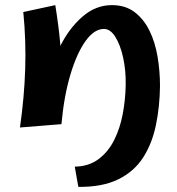

<svg xmlns="http://www.w3.org/2000/svg" viewBox="-20 -486 692 750"><path d="M58 12Q75 -107 78.5 -217.5Q82 -328 71 -439L196 -466Q203 -422 208 -383Q213 -344 216 -307Q249 -374 301 -420Q353 -466 417 -466Q470 -466 506 -438.5Q542 -411 564 -366Q586 -321 595.5 -264.5Q605 -208 605 -150Q604 -69 589 3Q574 75 539 129.5Q504 184 442 214.5Q380 245 286 244L272 165Q327 164 365 135.5Q403 107 426 61Q449 15 459.5 -41Q470 -97 471 -154Q472 -211 461 -261Q450 -311 430.5 -342Q411 -373 386 -373Q348 -373 314 -325.5Q280 -278 255 -194.5Q230 -111 220 -1Z"/></svg>

Font: Marhey SemiBold
Style: Regular
Weight: 600
Designer: Nur Syamsi & Bustanul Arifin
Foundry: Namelatype
Version: Version 1.000; ttfautohint (v1.8.4.7-5d5b)